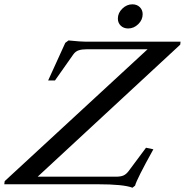

<svg xmlns="http://www.w3.org/2000/svg" viewBox="-79 -857 860 893"><path d="M517.1 -724.6Q496.1 -724.6 482.7 -737.5Q469.2 -750.5 469.2 -770.5Q469.2 -796.9 490 -816.9Q510.7 -836.9 536.6 -836.9Q557.6 -836.9 571 -824Q584.5 -811 584.5 -791Q584.5 -764.6 564 -744.6Q543.5 -724.6 517.1 -724.6ZM537.1 16.1Q495.6 0 375 0H-59.1L-57.1 -14.6L607.4 -627.9H325.7Q302.2 -627.9 287.1 -623Q272 -618.2 261.7 -603.5L176.8 -482.9H145L224.6 -657.7L239.7 -668.9Q296.4 -663.1 320.8 -663.1H760.7L759.3 -649.4L96.2 -35.2H460Q482.4 -35.2 495.1 -40.8Q507.8 -46.4 518.6 -60.5L600.1 -169.9L634.3 -162.6Q556.6 -22.9 549.3 6.3Z"/></svg>

Font: Elstob 10pt
Style: Italic
Weight: 400
Italic angle: -20°
Designer: Peter S. Baker
Version: Version 1.015